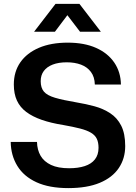

<svg xmlns="http://www.w3.org/2000/svg" viewBox="-20 -957 699 986"><path d="M331 9Q233 9 167.5 -21Q102 -51 69 -105Q36 -159 35 -228H170Q171 -187 188.5 -157Q206 -127 242 -110Q278 -93 335 -93Q381 -93 415 -104Q449 -115 467.5 -138.5Q486 -162 486 -198Q486 -226 477 -244.5Q468 -263 447 -275.5Q426 -288 391 -297Q356 -306 305 -315Q242 -325 194.5 -341.5Q147 -358 115 -382Q83 -406 67 -440.5Q51 -475 51 -523Q51 -589 84.5 -637Q118 -685 180 -711.5Q242 -738 328 -738Q413 -738 473.5 -711Q534 -684 567 -635.5Q600 -587 601 -523H467Q466 -562 447 -587.5Q428 -613 396 -625Q364 -637 323 -637Q281 -637 251 -625.5Q221 -614 205 -592.5Q189 -571 189 -540Q189 -506 205.5 -486.5Q222 -467 262.5 -455Q303 -443 374 -431Q422 -423 466 -411Q510 -399 546 -375.5Q582 -352 602.5 -311.5Q623 -271 623 -207Q623 -143 590 -94Q557 -45 492 -18Q427 9 331 9ZM155 -794 265 -937H388L498 -794H391L326 -879L262 -794Z"/></svg>

Font: Mona Sans ExtraLight SemiBold
Style: Regular
Weight: 600
Version: Version 2.000